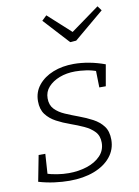

<svg xmlns="http://www.w3.org/2000/svg" viewBox="-88 -839 656 905"><g transform="rotate(-10 240.0 -386.5)"><path d="M171 7Q137 7 99 2Q61 -3 24 -14L48 -138H80L73 -32L65 -46Q90 -38 118.5 -33.5Q147 -29 174 -29Q220 -29 260.5 -42Q301 -55 326 -81Q351 -107 351 -144Q351 -177 332 -197Q313 -217 283.5 -230.5Q254 -244 220 -256Q186 -268 156 -284Q126 -300 107.5 -324.5Q89 -349 89 -388Q89 -432 115.5 -464.5Q142 -497 186 -514.5Q230 -532 285 -532Q320 -532 358 -525Q396 -518 434 -504L416 -402H385L383 -490L394 -477Q366 -488 337.5 -492Q309 -496 286 -496Q244 -496 210.5 -483Q177 -470 156.5 -447.5Q136 -425 136 -393Q136 -361 154.5 -341.5Q173 -322 203 -309Q233 -296 267 -283.5Q301 -271 331 -255Q361 -239 379.5 -214.5Q398 -190 398 -150Q398 -103 369 -67.5Q340 -32 289 -12.5Q238 7 171 7ZM443 -780 459 -758 316 -638 287 -636 175 -758 198 -780 319 -670H291Z"/></g></svg>

Font: Bitter Thin Light
Style: Italic
Weight: 300
Italic angle: -9°
Version: Version 2.002